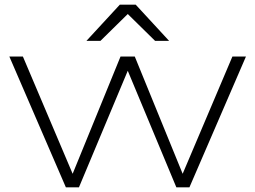

<svg xmlns="http://www.w3.org/2000/svg" viewBox="-20 -802 1093 822"><path d="M262 0 20 -560H78L291 -58L496 -560H557L762 -58L975 -560H1033L791 0H735L527 -499L318 0ZM493 -782H561L704 -627H644L527 -742L410 -627H350Z"/></svg>

Font: Bounded
Style: Regular
Weight: 200
Designer: Vlad Churkin
Version: Version 1.0